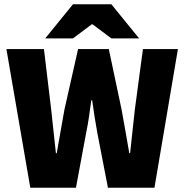

<svg xmlns="http://www.w3.org/2000/svg" viewBox="-20 -880 864 900"><path d="M122 0 10 -650H186L220 -366Q225 -315 231 -264Q237 -213 242 -162H246Q255 -213 264 -264.5Q273 -316 282 -366L346 -650H490L550 -366Q559 -317 568 -265.5Q577 -214 586 -162H590Q595 -214 601 -265.5Q607 -317 612 -366L650 -650H814L704 0H486L436 -258Q429 -296 423 -335Q417 -374 412 -410H408Q403 -374 397.5 -335Q392 -296 384 -258L336 0ZM192 -700 322 -860H502L632 -700H502L414 -766H410L322 -700Z"/></svg>

Font: Source Sans 3 Black
Style: Regular
Weight: 900
Designer: Paul D. Hunt
Foundry: Adobe
Version: Version 3.046;hotconv 1.0.118;makeotfexe 2.5.65603